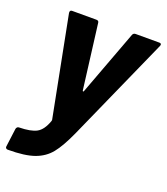

<svg xmlns="http://www.w3.org/2000/svg" viewBox="-133 -608 781 899"><g transform="rotate(20 257.5 -158.0)"><path d="M24 83Q83 82 111.5 66.5Q140 51 157 3Q158 1 158 -3L61 -501V-505Q61 -515 72 -515H192Q204 -515 205 -505L246 -181Q247 -178 249 -178Q251 -178 252 -181L373 -505Q377 -515 388 -515H507Q513 -515 515 -511Q517 -507 514 -501L282 19Q249 92 219.5 128.5Q190 165 142.5 182Q95 199 11 199H10Q5 199 1.5 195.5Q-2 192 -1 187L11 95Q12 90 15.5 86.5Q19 83 24 83Z"/></g></svg>

Font: Barlow
Style: Bold Italic
Weight: 700
Italic angle: -7°
Designer: Jeremy Tribby
Foundry: Tribby Type
Version: Version 1.422